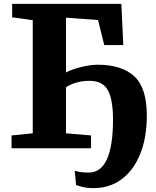

<svg xmlns="http://www.w3.org/2000/svg" viewBox="-20 -763 802 988"><path d="M462.5 205Q429 205 405.5 199.2Q382 193.5 371.5 189L364.5 116Q373 118 388 121.5Q403 125 436.5 125Q499.5 125 530.5 55.8Q561.5 -13.5 561.5 -146Q561.5 -252.5 534.5 -299.8Q507.5 -347 441.5 -347Q402.5 -347 372 -337.8Q341.5 -328.5 319.5 -314V-77L448.5 -66V0H39.5V-66L148.5 -77V-659L42.5 -674V-743H604.5L614.5 -531H516.5L484.5 -660L319.5 -672V-390Q334 -399 362.5 -408.2Q391 -417.5 423.2 -423.8Q455.5 -430 481.5 -430Q606 -430 670.8 -370.5Q735.5 -311 735.5 -169Q735.5 -54 701.2 30Q667 114 605.5 159.5Q544 205 462.5 205Z"/></svg>

Font: Merriweather Black
Style: Regular
Weight: 900
Designer: Eben Sorkin
Foundry: Eben Sorkin
Version: Version 2.200;gftools[0.9.31]